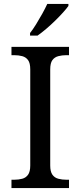

<svg xmlns="http://www.w3.org/2000/svg" viewBox="-20 -951 407 971"><path d="M38 0V-42H51Q74 -42 92.5 -47Q111 -52 122 -67.5Q133 -83 133 -114V-600Q133 -632 122 -647Q111 -662 92.5 -667Q74 -672 51 -672H38V-714H329V-672H316Q294 -672 275 -667Q256 -662 245 -647Q234 -632 234 -600V-114Q234 -83 245 -67.5Q256 -52 275 -47Q294 -42 316 -42H329V0ZM132 -784Q147 -803 163 -829Q179 -855 194 -882Q209 -909 219 -931H326V-921Q317 -908 299 -888Q281 -868 258.5 -846Q236 -824 213 -804.5Q190 -785 170 -771H132Z"/></svg>

Font: Noto Serif Tamil
Style: Regular
Weight: 400
Designer: Indian Type Foundry, Tom Grace, and the Monotype Design Team
Foundry: Monotype Imaging Inc.
Version: Version 2.003